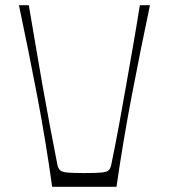

<svg xmlns="http://www.w3.org/2000/svg" viewBox="-20 -720 650 740"><path d="M181 0Q157 -174 123.5 -349.5Q90 -525 53 -700H91Q104 -624 117 -547Q130 -470 143.5 -393Q157 -316 171.5 -239.5Q186 -163 201 -86Q204 -71 211.5 -64Q219 -57 239.5 -55Q260 -53 305 -53Q350 -53 371 -55Q392 -57 399 -64Q406 -71 409 -86Q425 -163 439 -239.5Q453 -316 466.5 -393Q480 -470 493.5 -547Q507 -624 519 -700H558Q521 -525 487.5 -349.5Q454 -174 429 0Z"/></svg>

Font: Ojuju Light
Style: Regular
Weight: 300
Designer: Chisaokwu Joboson, Mirko Velimirovic
Foundry: Udi Foundry
Version: Version 1.000